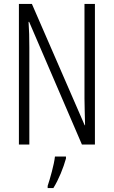

<svg xmlns="http://www.w3.org/2000/svg" viewBox="-20 -734 577 975"><path d="M462 0V-714H409V-234C409 -200 411 -150 412 -98H410L142 -714H76V0H129V-493C129 -542 128 -582 125 -623H128L396 0ZM315 71V61H259C255 101 234 174 222 210V221H251C278 178 302 118 315 71Z"/></svg>

Font: Noto Sans Arabic UI XCn Lt
Style: Regular
Weight: 300
Width: 2
Designer: Monotype Design Team, Nadine Chahine and Nizar Qandah
Foundry: Monotype Imaging Inc.
Version: Version 2.010